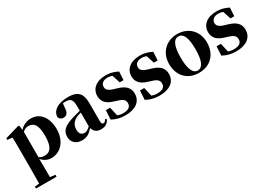

<svg xmlns="http://www.w3.org/2000/svg" viewBox="-1 -1399 3457 2494"><g transform="rotate(-30 1727.0 -152.0)"><path d="M410 17C543 17 654 -94 654 -276C654 -461 557 -563 434 -563C368 -563 309 -540 263 -488L255 -552L242 -562L27 -499V-475L101 -467C103 -419 104 -385 104 -320V7L102 223L35 230V259H343V230L266 221L264 6V-53C305 -5 354 17 410 17ZM266 -458C299 -488 325 -494 355 -494C434 -494 480 -438 480 -275C480 -108 427 -54 349 -54C316 -54 291 -59 266 -79Z M1153 16C1218 16 1256 -7 1282 -62L1264 -75C1245 -45 1234 -37 1219 -37C1200 -37 1190 -50 1190 -88V-357C1190 -502 1131 -563 989 -563C834 -563 747 -503 738 -410C747 -376 772 -358 808 -358C846 -358 880 -384 883 -453L890 -524C905 -527 918 -528 932 -528C1008 -528 1032 -497 1032 -393V-332L935 -306C772 -261 721 -210 721 -119C721 -35 781 17 867 17C947 17 985 -14 1036 -70C1051 -17 1088 16 1153 16ZM1032 -99C991 -60 966 -51 945 -51C900 -51 870 -80 870 -140C870 -213 909 -259 974 -287C988 -292 1009 -298 1032 -305Z M1519 17C1671 17 1763 -51 1763 -168C1763 -250 1717 -305 1612 -337L1553 -355C1475 -378 1455 -408 1455 -444C1455 -494 1495 -525 1557 -525C1586 -525 1607 -520 1628 -510L1666 -392H1723L1730 -518C1671 -547 1620 -563 1553 -563C1406 -563 1324 -487 1324 -382C1324 -297 1377 -245 1467 -218L1525 -199C1605 -176 1624 -146 1624 -104C1624 -49 1582 -22 1506 -22C1474 -22 1449 -27 1423 -37L1393 -169H1329L1321 -33C1380 0 1441 17 1519 17Z M2031 17C2183 17 2275 -51 2275 -168C2275 -250 2229 -305 2124 -337L2065 -355C1987 -378 1967 -408 1967 -444C1967 -494 2007 -525 2069 -525C2098 -525 2119 -520 2140 -510L2178 -392H2235L2242 -518C2183 -547 2132 -563 2065 -563C1918 -563 1836 -487 1836 -382C1836 -297 1889 -245 1979 -218L2037 -199C2117 -176 2136 -146 2136 -104C2136 -49 2094 -22 2018 -22C1986 -22 1961 -27 1935 -37L1905 -169H1841L1833 -33C1892 0 1953 17 2031 17Z M2623 17C2794 17 2907 -97 2907 -276C2907 -455 2781 -563 2623 -563C2466 -563 2340 -453 2340 -276C2340 -100 2451 17 2623 17ZM2623 -18C2552 -18 2512 -100 2512 -274C2512 -449 2552 -528 2623 -528C2695 -528 2734 -449 2734 -274C2734 -100 2695 -18 2623 -18Z M3180 17C3332 17 3424 -51 3424 -168C3424 -250 3378 -305 3273 -337L3214 -355C3136 -378 3116 -408 3116 -444C3116 -494 3156 -525 3218 -525C3247 -525 3268 -520 3289 -510L3327 -392H3384L3391 -518C3332 -547 3281 -563 3214 -563C3067 -563 2985 -487 2985 -382C2985 -297 3038 -245 3128 -218L3186 -199C3266 -176 3285 -146 3285 -104C3285 -49 3243 -22 3167 -22C3135 -22 3110 -27 3084 -37L3054 -169H2990L2982 -33C3041 0 3102 17 3180 17Z"/></g></svg>

Font: GenKiMin2 TW H
Style: Regular
Weight: 900
Version: Version 2.100;PS 2.1;hotconv 16.6.51;makeotf.lib2.5.65220 DE